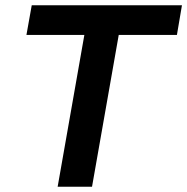

<svg xmlns="http://www.w3.org/2000/svg" viewBox="-20 -706 708 726"><path d="M198 0 299 -574H80L100 -686H668L649 -574H429L328 0Z"/></svg>

Font: Archivo Variable SemiBold
Style: Italic
Weight: 600
Italic angle: -10°
Designer: Hector Gatti
Foundry: Omnibus-Type
Version: Version 2.001